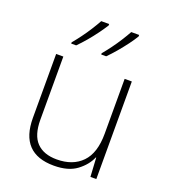

<svg xmlns="http://www.w3.org/2000/svg" viewBox="-141 -961 864 980"><g transform="rotate(20 291.0 -471.0)"><path d="M492 -623V-93H460L454 -196H452Q433 -151 387.5 -117Q342 -83 264 -83Q81 -83 81 -276V-623H120V-280Q120 -196 158 -157Q196 -118 267 -118Q354 -118 403.5 -169Q453 -220 453 -325V-623ZM446 -851Q433 -829 412.5 -801.5Q392 -774 369 -747Q346 -720 325 -699H298V-706Q315 -726 335 -753Q355 -780 373 -808.5Q391 -837 403 -859H446ZM283 -851Q269 -829 249 -801.5Q229 -774 206 -747Q183 -720 162 -699H135V-706Q152 -726 172 -753Q192 -780 210 -808.5Q228 -837 240 -859H283Z"/></g></svg>

Font: Noto Sans Telugu UI ExtraLight
Style: Regular
Weight: 200
Designer: Jelle Bosma - Monotype Design Team
Foundry: Monotype Imaging Inc.
Version: Version 2.005; ttfautohint (v1.8.4.7-5d5b)